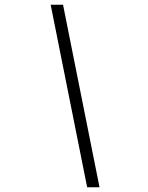

<svg xmlns="http://www.w3.org/2000/svg" viewBox="-20 -731 627 812"><path d="M194.3 -710.9H246.6L400.9 61H348.6Z"/></svg>

Font: TypoPRO Roboto Mono
Style: Italic
Weight: 300
Designer: Google
Version: Version 2.000986; 2015; ttfautohint (v1.3)